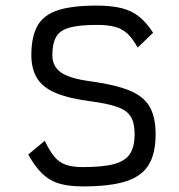

<svg xmlns="http://www.w3.org/2000/svg" viewBox="-20 -652 640 686"><path d="M275 14Q225 14 190.5 3.5Q156 -7 130 -32.5Q104 -58 81 -100L140 -149Q157 -113 174 -92.5Q191 -72 215 -63.5Q239 -55 275 -55Q348 -55 388 -66Q428 -77 444.5 -102.5Q461 -128 461 -172Q461 -213 447 -235.5Q433 -258 399 -270Q365 -282 304 -290Q227 -300 180 -319.5Q133 -339 112.5 -372.5Q92 -406 92 -455Q92 -521 114 -560Q136 -599 187 -615.5Q238 -632 325 -632Q378 -632 414 -623Q450 -614 476.5 -593Q503 -572 527 -535L472 -482Q454 -514 435.5 -531.5Q417 -549 391.5 -556Q366 -563 325 -563Q264 -563 229 -553.5Q194 -544 180.5 -520Q167 -496 167 -455Q167 -415 198 -393Q229 -371 307 -361Q393 -349 443 -328.5Q493 -308 514.5 -271Q536 -234 536 -172Q536 -103 511 -62.5Q486 -22 429.5 -4Q373 14 275 14Z"/></svg>

Font: Victor Mono
Style: Regular
Weight: 400
Monospace: yes
Designer: Rune Bjørnerås
Version: Version 1.561;gftools[0.9.30]